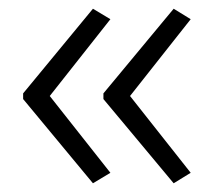

<svg xmlns="http://www.w3.org/2000/svg" viewBox="-20 -492 489 440"><path d="M33 -278V-265L193 -72L233 -96L94 -272L233 -448L193 -472ZM217 -278V-265L378 -72L417 -96L278 -272L417 -448L378 -472Z"/></svg>

Font: Noto Sans Meetei Mayek Light
Style: Regular
Weight: 300
Designer: Monotype Design Team and Neelakash Kshetrimayum
Foundry: Monotype Imaging Inc.
Version: Version 2.002